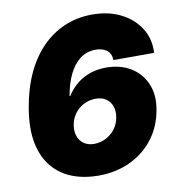

<svg xmlns="http://www.w3.org/2000/svg" viewBox="-83 -814 836 899"><g transform="rotate(-10 335.0 -364.0)"><path d="M312.5 10.3Q247.1 10.3 191.4 -10.7Q135.7 -31.7 97.4 -76.2Q59.1 -120.6 44.4 -190.2Q29.8 -259.8 45.9 -356.9Q60.5 -445.3 92.5 -515.6Q124.5 -585.9 172.4 -635.5Q220.2 -685.1 281 -711.4Q341.8 -737.8 413.6 -737.8Q494.1 -737.8 553 -706.8Q611.8 -675.8 642.6 -624.5Q673.3 -573.2 668.9 -510.7H475.6Q474.6 -542.5 454.3 -557.6Q434.1 -572.8 401.4 -572.8Q359.4 -572.8 327.6 -548.8Q295.9 -524.9 274.9 -481.4Q253.9 -438 244.1 -379.9H247.6Q267.6 -412.1 295.9 -435.1Q324.2 -458 359.4 -470Q394.5 -481.9 434.6 -481.9Q502.9 -481.9 552 -451.9Q601.1 -421.9 623.5 -369.1Q646 -316.4 634.3 -249Q621.6 -170.9 577.6 -112.5Q533.7 -54.2 465.8 -22Q397.9 10.3 312.5 10.3ZM319.3 -139.6Q349.1 -139.6 375.2 -153.1Q401.4 -166.5 419.2 -189.9Q437 -213.4 441.9 -243.2Q447.3 -272.9 439 -296.4Q430.7 -319.8 411.1 -333.3Q391.6 -346.7 361.8 -346.7Q338.9 -346.7 318.6 -339.1Q298.3 -331.5 281.7 -317.6Q265.1 -303.7 254.4 -284.9Q243.7 -266.1 239.7 -243.2Q234.9 -213.4 243.2 -189.9Q251.5 -166.5 271.2 -153.1Q291 -139.6 319.3 -139.6Z"/></g></svg>

Font: Inter 17pt Black
Style: Italic
Weight: 900
Italic angle: -9.3988°
Version: Version 4.001;git-66647c0bb